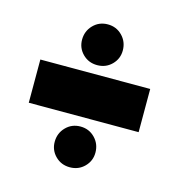

<svg xmlns="http://www.w3.org/2000/svg" viewBox="-77 -603 561 601"><g transform="rotate(15 203.0 -302.5)"><path d="M135 -467Q135 -495 154 -514.5Q173 -534 201 -534Q229 -534 248 -514.5Q267 -495 267 -467Q267 -440 248 -421Q229 -402 201 -402Q173 -402 154 -421Q135 -440 135 -467ZM25 -373H381V-233H25ZM135 -136Q135 -164 154 -183.5Q173 -203 201 -203Q229 -203 248 -183.5Q267 -164 267 -136Q267 -109 248 -90Q229 -71 201 -71Q173 -71 154 -90Q135 -109 135 -136Z"/></g></svg>

Font: Prompt
Style: Bold
Weight: 700
Designer: Katatrad Team
Foundry: CadsonDemak
Version: Version 1.000